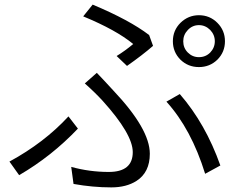

<svg xmlns="http://www.w3.org/2000/svg" viewBox="-20 -780 1040 833"><path d="M795 -552Q815 -532 843 -532Q872 -532 892 -552Q912 -573 912 -601Q912 -629 892 -650Q871 -671 843 -671Q815 -671 795 -650Q775 -629 775 -601Q775 -572 795 -552ZM763 -681Q797 -714 843 -714Q890 -714 923 -681Q956 -648 956 -601Q956 -554 923 -521Q890 -489 843 -489Q796 -489 763 -521Q730 -554 730 -601Q730 -648 763 -681ZM486 -537Q522 -559 558 -589Q484 -650 341 -709L382 -760Q542 -693 627 -628L644 -581Q598 -541 531 -494ZM289 -56Q368 -34 452 -34Q556 -34 556 -120Q556 -198 425 -343Q392 -379 348 -418L400 -464Q429 -434 472 -387Q630 -220 630 -113Q630 -32 572 5Q528 33 463 33Q382 33 299 18ZM870 -26Q810 -220 702 -339L760 -372Q872 -243 936 -62ZM318 -222Q204 -102 63 -20L21 -79Q172 -161 277 -275Z"/></svg>

Font: Source Han Sans CN Normal
Style: Regular
Weight: 350
Designer: Ryoko NISHIZUKA 西塚涼子 (kana, bopomofo & ideographs); Paul D. Hunt (Latin, Greek & Cyrillic); Sandoll Communications 산돌커뮤니
Foundry: Adobe
Version: Version 2.004;hotconv 1.0.118;makeotfexe 2.5.65603